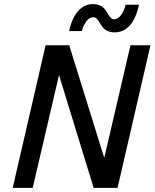

<svg xmlns="http://www.w3.org/2000/svg" viewBox="-20 -909 748 929"><path d="M534.2 -752.4Q513.7 -752.4 498.8 -760Q483.9 -767.6 475.8 -778.3Q467.8 -789.1 461.7 -799.8Q455.6 -810.5 448.2 -818.1Q440.9 -825.7 431.2 -825.7Q413.1 -825.7 398.2 -806.2Q383.3 -786.6 376 -758.8H314.5Q328.1 -822.3 358.2 -855.7Q388.2 -889.2 429.7 -889.2Q450.2 -889.2 465.1 -881.6Q480 -874 488 -863.3Q496.1 -852.5 502.4 -841.6Q508.8 -830.6 515.9 -823Q522.9 -815.4 532.2 -815.4Q549.8 -815.4 564.9 -835.4Q580.1 -855.5 587.9 -886.2H652.8Q622.6 -752.4 534.2 -752.4ZM41.5 0 200.7 -689.9H314.9L484.4 -145L611.3 -689.9H708L548.8 0H433.1L265.6 -545.9L138.2 0Z"/></svg>

Font: HK Grotesk Medium Italic
Style: Regular
Weight: 500
Italic angle: -13°
Designer: Alfredo Marco Pradil and Stefan Peev
Foundry: Hanken Design Co.
Version: Version 1.000;PS 001.000;hotconv 1.0.88;makeotf.lib2.5.64775